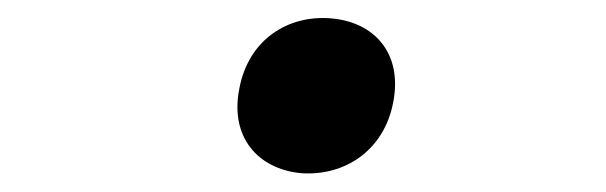

<svg xmlns="http://www.w3.org/2000/svg" viewBox="-20 -429 660 209"><path d="M307.5 -240.5C355 -237 398 -265 408 -317.5C418.5 -371 387.5 -405 340.5 -409C293.5 -413 250.5 -386 240.5 -332.5C230 -279.5 261 -245 307.5 -240.5Z"/></svg>

Font: Monaspace Neon Light
Style: Italic
Weight: 300
Italic angle: -11°
Designer: Riley Cran & the Lettermatic Team
Foundry: Lettermatic
Version: Version 1.200 (Monaspace Neon)